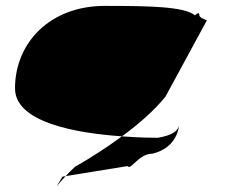

<svg xmlns="http://www.w3.org/2000/svg" viewBox="-20 -574 766 652"><path d="M31 -274C31 -158 238 -122 394 -111C453 -154 506 -201 542 -246L682 -504C689 -504 657 -512 657 -522C657 -533 650 -530 642 -522C606 -552 485 -554 336 -554C149 -554 31 -428 31 -274ZM192 26C163 76 167 62 203 24ZM203 24 413 -10C425 6 450 -52 497 -52C532 -60 578 -84 588 -146C580 -124 557 -113 515 -106C492 -106 447 -107 394 -111C341 -72 285 -36 235 -8C222 4 211 15 203 24Z"/></svg>

Font: Ampere
Style: SCExt
Weight: 400
Version: Version 1